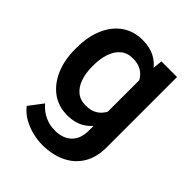

<svg xmlns="http://www.w3.org/2000/svg" viewBox="-209 -658 986 986"><g transform="rotate(45 284.0 -165.0)"><path d="M265.1 208Q234.4 208 197.5 199.5Q160.6 190.9 126.2 171.9Q91.8 152.8 68.4 122.6L126 46.9Q153.3 78.6 187.3 94.2Q221.2 109.9 258.8 109.9Q317.4 109.9 350.6 77.9Q383.8 45.9 383.8 -14.2V-407.7L396 -528.3H509.3V-16.1Q509.3 55.7 478.5 106Q447.8 156.2 392.6 182.1Q337.4 208 265.1 208ZM249.5 9.8Q184.6 9.8 137.2 -25.1Q89.8 -60.1 64 -120.6Q38.1 -181.2 38.1 -258.3V-268.6Q38.1 -348.6 63.7 -409.4Q89.4 -470.2 137.2 -504.2Q185.1 -538.1 250.5 -538.1Q302.7 -538.1 339.1 -519Q375.5 -500 399.4 -465.1Q423.3 -430.2 437 -382.1Q450.7 -334 457.5 -276.4V-247.6Q448.7 -173.3 424.8 -115.2Q400.9 -57.1 358.2 -23.7Q315.4 9.8 249.5 9.8ZM281.2 -92.8Q321.8 -92.8 347.2 -109.9Q372.6 -127 386.7 -156.2Q400.9 -185.5 405.8 -222.7V-300.8Q402.8 -330.1 394.5 -355Q386.2 -379.9 371.3 -397.9Q356.4 -416 334.2 -426Q312 -436 282.2 -436Q241.2 -436 214.8 -413.6Q188.5 -391.1 175.8 -353Q163.1 -314.9 163.1 -268.6V-258.3Q163.1 -212.4 175.5 -174.8Q188 -137.2 214.1 -115Q240.2 -92.8 281.2 -92.8Z"/></g></svg>

Font: Heebo SemiBold
Style: Regular
Weight: 600
Designer: Oded Ezer
Foundry: Ezer Type House
Version: Version 3.100